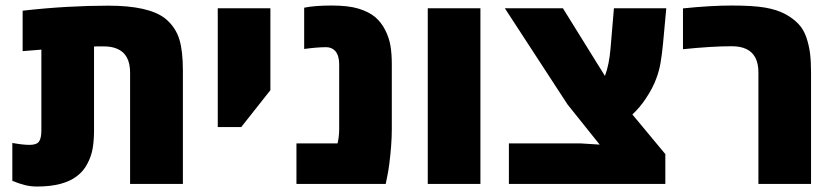

<svg xmlns="http://www.w3.org/2000/svg" viewBox="-20 -662 3003 691"><path d="M113.8 9.3Q89.8 9.3 68.6 3.9Q47.4 -1.5 24.4 -11.2V-147.5Q62.5 -140.6 86.4 -140.6Q111.8 -140.6 120.4 -152.6Q128.9 -164.6 128.9 -192.9V-483.4Q112.3 -481.9 95.5 -480.7Q78.6 -479.5 61.5 -478V-623.5Q143.1 -632.8 220.5 -637.2Q297.9 -641.6 370.1 -641.6Q515.1 -641.6 574.2 -595.7Q612.3 -564.9 626 -518.6Q638.2 -477.1 638.2 -409.2V0H448.2V-400.9Q448.2 -468.3 399.4 -487.3Q380.4 -495.1 352.5 -495.1Q340.3 -495.1 331.8 -495.1Q323.2 -495.1 318.4 -494.6V-192.9Q318.4 -156.7 313.5 -127.9Q308.6 -99.1 294.4 -72.8Q280.8 -46.4 257.8 -28.8Q209 9.3 113.8 9.3Z M763.7 -204.6V-632.3H953.1V-337.4L848.1 -204.6Z M1046.9 0V-146H1194.8Q1200.7 -170.4 1200.7 -197.8V-431.2Q1200.7 -461.4 1187 -478Q1174.3 -492.2 1153.8 -492.2Q1122.6 -492.2 1074.7 -485.8V-634.3Q1112.3 -642.1 1173.8 -642.1Q1233.9 -642.1 1270.5 -630.9Q1307.1 -619.6 1329.6 -601.1Q1352.1 -582 1366.2 -554.2Q1380.4 -526.4 1385.3 -497.1Q1390.1 -468.3 1390.1 -431.2V-197.8Q1390.1 -167.5 1387.5 -134.3Q1384.8 -101.1 1381.1 -72.5Q1377.4 -43.9 1373.5 -26.4L1368.2 0Z M1519.5 0V-632.3H1709V0Z M1811.5 0V-146H2068.4L2138.2 -141.6L2022.5 -286.1L1796.9 -632.3H2005.9L2128.9 -434.1L2157.2 -388.7Q2172.4 -429.2 2177.2 -486.8L2189.5 -632.3H2377.9L2366.2 -504.9Q2362.3 -464.8 2357.2 -435.5Q2352.1 -406.2 2342.3 -380.4Q2330.1 -345.7 2303.7 -306.6Q2293.5 -291 2281.5 -276.9Q2269.5 -262.7 2255.9 -250L2374.5 -107.4V0Z M2709.5 0V-401.4Q2709.5 -465.3 2665.5 -485.8Q2644.5 -495.6 2613.8 -495.6Q2577.6 -495.6 2533.7 -492.9Q2489.7 -490.2 2438 -484.9V-631.8Q2537.6 -642.1 2613.8 -642.1Q2689.5 -642.1 2732.7 -634.8Q2775.9 -627.4 2805.2 -611.8Q2834 -596.2 2852.8 -576.7Q2871.6 -557.1 2881.8 -528.3Q2891.6 -499 2895.3 -470Q2898.9 -440.9 2898.9 -401.4V0Z"/></svg>

Font: Open Sans ExtraBold
Style: Regular
Weight: 800
Designer: Monotype Design Team
Foundry: Monotype Imaging Inc.
Version: Version 3.003; ttfautohint (v1.8.4)